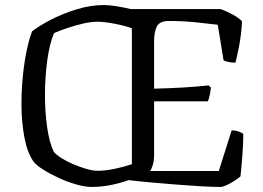

<svg xmlns="http://www.w3.org/2000/svg" viewBox="-20 -740 1043 760"><path d="M344 0Q316 0 281.5 -10Q247 -20 213 -35.5Q179 -51 152 -68Q125 -85 113 -100Q88 -135 76.5 -196.5Q65 -258 65 -328Q65 -384 70.5 -439.5Q76 -495 86 -541.5Q96 -588 107 -616Q135 -638 181.5 -662Q228 -686 283 -703Q338 -720 392 -720Q411 -720 440 -715.5Q469 -711 498 -704H854Q876 -696 900 -683Q924 -670 938 -656Q935 -601 926.5 -558Q918 -515 912 -492Q895 -492 882.5 -495Q870 -498 865 -501L842 -642Q811 -646 757 -651.5Q703 -657 649 -657Q611 -657 600.5 -634.5Q590 -612 590 -580V-389Q715 -392 806 -402L815 -393Q813 -376 809.5 -361Q806 -346 803 -339H590V-127Q590 -103 584.5 -86Q579 -69 574 -63H846L897 -224Q912 -224 924.5 -219.5Q937 -215 943 -210Q943 -173 939.5 -126.5Q936 -80 932 -42Q923 -34 908.5 -24.5Q894 -15 879 -8Q864 -1 855 0Q823 0 778.5 -2.5Q734 -5 683 -9Q632 -13 581.5 -17.5Q531 -22 489 -27Q456 -15 418 -7.5Q380 0 344 0ZM366 -64Q397 -64 433 -71.5Q469 -79 502 -90V-628Q475 -638 434 -646Q393 -654 365 -654Q340 -654 308 -646.5Q276 -639 245 -628.5Q214 -618 194 -609Q176 -567 167 -500.5Q158 -434 158 -363Q158 -298 166.5 -237Q175 -176 193 -139Q203 -127 223.5 -114Q244 -101 270 -90Q296 -79 321.5 -71.5Q347 -64 366 -64Z"/></svg>

Font: Texturina Light
Style: Regular
Weight: 300
Designer: Guillermo Torres Carreño
Foundry: Omnibus-Type
Version: Version 1.002; ttfautohint (v1.8.3)